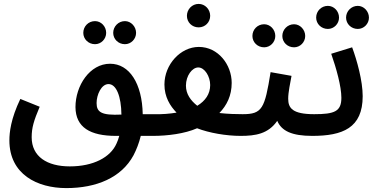

<svg xmlns="http://www.w3.org/2000/svg" viewBox="-20 -690 1930 982"><path d="M466 -464C497 -464 523 -490 523 -522C523 -555 497 -582 466 -582C432 -582 406 -555 406 -522C406 -490 432 -464 466 -464ZM619 -464C650 -464 676 -490 676 -522C676 -554 650 -582 619 -582C585 -582 559 -554 559 -522C559 -490 585 -464 619 -464Z M319 272C473 272 601 219 663 104C678 75 691 42 700 5H763C806 5 827 -19 827 -53C827 -83 810 -106 772 -106H710C707 -263 642 -364 543 -364C439 -364 366 -252 366 -142C367 -38 442 5 573 5H590C586 19 582 32 576 44C545 115 457 161 337 161C221 161 142 111 142 12C142 -37 153 -73 183 -144L84 -184C35 -82 28 -12 28 28C28 202 171 272 319 272ZM474 -163C474 -205 498 -260 535 -260C575 -260 600 -197 601 -104C499 -99 474 -116 474 -163Z M996 -550C1029 -550 1055 -576 1055 -609C1055 -642 1029 -670 996 -670C962 -670 936 -642 936 -609C936 -576 962 -550 996 -550Z M762 5C836 5 925 -6 988 -34C1050 -10 1137 5 1211 5C1254 5 1276 -20 1276 -52C1276 -83 1258 -106 1221 -106C1190 -106 1145 -107 1102 -112C1140 -151 1165 -201 1165 -266C1165 -359 1096 -450 997 -450C903 -450 821 -360 821 -258C821 -194 850 -148 883 -114C848 -108 808 -105 771 -106ZM931 -252C931 -303 963 -345 994 -345C1027 -345 1055 -299 1055 -255C1055 -209 1030 -174 989 -149C955 -176 931 -209 931 -252Z M1331 -448C1362 -448 1388 -474 1388 -506C1388 -539 1362 -566 1331 -566C1297 -566 1271 -539 1271 -506C1271 -474 1297 -448 1331 -448ZM1484 -448C1515 -448 1541 -474 1541 -506C1541 -538 1515 -566 1484 -566C1450 -566 1424 -538 1424 -506C1424 -474 1450 -448 1484 -448Z M1211 5C1286 5 1352 -5 1398 -72C1420 -20 1473 5 1577 5C1620 5 1642 -19 1642 -52C1642 -83 1625 -106 1587 -106C1476 -106 1454 -137 1454 -185C1454 -219 1465 -268 1471 -302L1364 -321C1334 -134 1321 -106 1221 -106Z M1657 -542C1688 -542 1714 -568 1714 -600C1714 -633 1688 -660 1657 -660C1623 -660 1597 -633 1597 -600C1597 -568 1623 -542 1657 -542ZM1810 -542C1841 -542 1867 -568 1867 -600C1867 -632 1841 -660 1810 -660C1776 -660 1750 -632 1750 -600C1750 -568 1776 -542 1810 -542Z M1577 5C1732 5 1835 -35 1835 -198C1835 -276 1806 -381 1781 -448L1674 -415C1700 -341 1726 -248 1726 -190C1726 -120 1691 -106 1587 -106Z"/></svg>

Font: Noto Sans Arabic Cond SemBd
Style: Regular
Weight: 600
Width: 3
Designer: Monotype Design Team, Nadine Chahine, Nizar Qandah and Khaled Hosny
Foundry: Monotype Imaging Inc.
Version: Version 2.012